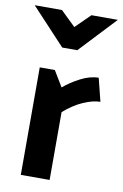

<svg xmlns="http://www.w3.org/2000/svg" viewBox="-94 -803 546 853"><g transform="rotate(10 179.5 -376.5)"><path d="M-8 -753H115L182 -688L248 -753H367L213 -589H145ZM328 -485 354 -381Q321 -381 277.5 -362Q234 -343 192 -306V0H62V-485H130L173 -414Q203 -440 246 -462.5Q289 -485 328 -485Z"/></g></svg>

Font: Palanquin
Style: Bold
Weight: 700
Designer: Pria Ravichandran
Version: Version 1.0.4